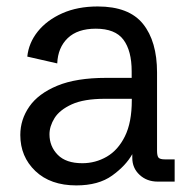

<svg xmlns="http://www.w3.org/2000/svg" viewBox="-20 -559 591 591"><path d="M214.8 11.7Q135.3 11.7 88.9 -32.5Q42.5 -76.7 42.5 -143.6Q42.5 -190.9 70.3 -231Q98.1 -271 156.5 -295.2Q214.8 -319.3 306.2 -319.3H385.3V-339.4Q385.3 -402.8 359.9 -436.8Q334.5 -470.7 274.9 -470.7Q218.8 -470.7 188.5 -441.7Q158.2 -412.6 156.2 -363.8L64 -384.8Q68.4 -427.2 96.4 -462.2Q124.5 -497.1 171.6 -518.1Q218.8 -539.1 280.8 -539.1Q377 -539.1 420.2 -485.4Q463.4 -431.6 463.4 -335.9V-95.2Q463.4 -79.1 468 -73.7Q472.7 -68.4 487.8 -68.4H517.6V0H465.3Q432.1 0 409.7 -20.8Q387.2 -41.5 387.2 -73.2V-84.5Q367.2 -48.8 325.2 -18.6Q283.2 11.7 214.8 11.7ZM233.4 -56.6Q273.9 -56.6 308.6 -76.7Q343.3 -96.7 364.5 -139.4Q385.7 -182.1 385.7 -250.5V-254.9H303.2Q238.3 -254.9 200.9 -237.8Q163.6 -220.7 147.9 -195.6Q132.3 -170.4 132.3 -145.5Q132.3 -108.4 157.7 -82.5Q183.1 -56.6 233.4 -56.6Z"/></svg>

Font: Schibsted Grotesk
Style: Regular
Weight: 400
Designer: Bakken & Baeck AS, Henrik Kongsvoll
Foundry: Schibsted ASA
Version: Version 1.100; ttfautohint (v1.8.4.7-5d5b);gftools[0.9.25]